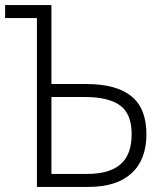

<svg xmlns="http://www.w3.org/2000/svg" viewBox="-20 -734 640 754"><path d="M555 -207Q555 -107 496.5 -53.5Q438 0 328 0H125V-663H0V-714H147H182V-404H319Q437 -404 496 -356Q555 -308 555 -207ZM497 -207Q497 -287 451.5 -320Q406 -353 314 -353H182V-51H322Q410 -51 453.5 -89Q497 -127 497 -207Z"/></svg>

Font: Noto Sans Mono UI Light
Style: Regular
Weight: 300
Monospace: yes
Designer: Monotype Design team
Foundry: Monotype Imaging Inc.
Version: Version 1.000